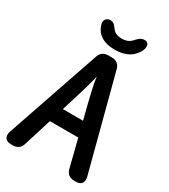

<svg xmlns="http://www.w3.org/2000/svg" viewBox="-245 -1107 1110 1259"><g transform="rotate(30 309.5 -477.5)"><path d="M208 -993C179 -993 158 -969 173 -930C191 -878 238 -839 327 -839C412 -839 461 -871 490 -924C511 -964 497 -993 470 -993C439 -993 425 -976 402 -951C387 -936 365 -925 330 -925C300 -925 280 -934 267 -948C245 -974 239 -993 208 -993ZM48 38H63C98 38 120 22 130 -12L195 -221H410L462 -14C471 20 492 38 528 38H541C581 38 600 13 589 -29L404 -735C395 -769 373 -786 338 -786H314C279 -786 256 -771 245 -737L3 -31C-11 10 7 38 48 38ZM229 -332 265 -448C278 -491 304 -573 315 -628C321 -573 343 -488 355 -438L382 -332Z"/></g></svg>

Font: 寒蝉团圆体 Round
Style: Regular
Weight: 500
Designer: 寒蝉字型
Version: Version 2.700;Glyphs 3.1.1 (3135)